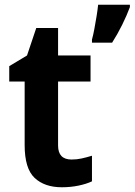

<svg xmlns="http://www.w3.org/2000/svg" viewBox="-20 -780 568 810"><path d="M282 -107Q304 -107 324.5 -111.5Q345 -116 368 -123V-15Q345 -4 311.5 3Q278 10 241 10Q168 10 126 -29.5Q84 -69 84 -168V-436H19V-501L94 -546L133 -662H225V-546H362V-436H225V-166Q225 -107 282 -107ZM528 -750Q515 -715 495.5 -675.5Q476 -636 453 -600H368V-613Q373 -631 378 -657.5Q383 -684 387.5 -712Q392 -740 394 -760H528Z"/></svg>

Font: Noto Sans Gujarati SemiCondensed
Style: Bold
Weight: 700
Width: 4
Designer: Jelle Bosma - Monotype Design Team, Universal Thirst
Foundry: Monotype Imaging Inc.
Version: Version 2.106; ttfautohint (v1.8.4.7-5d5b)